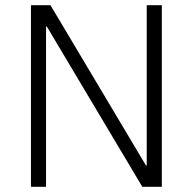

<svg xmlns="http://www.w3.org/2000/svg" viewBox="-20 -718 741 738"><path d="M160 -616H157V0H99V-698H174L541 -82H544V-698H602V0H527Z"/></svg>

Font: Plexus Sans Light
Style: Regular
Weight: 300
Version: Version 2.001;PS 002.001;hotconv 1.0.70;makeotf.lib2.5.58329